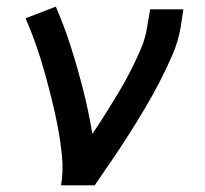

<svg xmlns="http://www.w3.org/2000/svg" viewBox="-20 -558 616 578"><path d="M164 0H265Q291 -38 317 -76Q343 -114 367.5 -152.5Q392 -191 415.5 -230.5Q439 -270 460 -310.5Q481 -351 499 -392.5Q517 -434 524 -477L532 -530H432L423 -477Q418 -443 403.5 -409.5Q389 -376 372.5 -343.5Q356 -311 337 -279.5Q318 -248 298.5 -217Q279 -186 258 -155Q247 -222 230.5 -287Q214 -352 194 -415Q174 -478 148 -538L57 -503Q74 -464 88 -424Q102 -384 113.5 -343Q125 -302 135.5 -260Q146 -218 154 -175.5Q162 -133 166.5 -89Q171 -45 164 0Z"/></svg>

Font: Iosevka Sparkle Medium
Style: Italic
Weight: 500
Italic angle: -9°
Designer: Belleve Invis
Foundry: Belleve Invis
Version: Version 4.5.0; ttfautohint (v1.8.3)